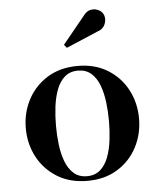

<svg xmlns="http://www.w3.org/2000/svg" viewBox="-51 -744 667 799"><g transform="rotate(-5 282.0 -344.5)"><path d="M379 -606 245 -549 234 -562.5 327.5 -677Q340 -694 356 -697.5Q372 -701 386.2 -695.2Q400.5 -689.5 407.5 -678.5Q419 -660 411 -636.8Q403 -613.5 379 -606ZM45.5 -230Q45.5 -295 74.2 -349.5Q103 -404 156.2 -437Q209.5 -470 282.5 -470Q355.5 -470 408.5 -437Q461.5 -404 490 -349.5Q518.5 -295 518.5 -230Q518.5 -165 490 -110.5Q461.5 -56 408.5 -23Q355.5 10 282.5 10Q209.5 10 156.2 -23Q103 -56 74.2 -110.5Q45.5 -165 45.5 -230ZM171.5 -230Q171.5 -190 176.2 -151Q181 -112 193 -80Q205 -48 226.8 -28.8Q248.5 -9.5 282.5 -9.5Q316 -9.5 337.8 -28.8Q359.5 -48 371.5 -80Q383.5 -112 388.2 -151Q393 -190 393 -230Q393 -270 388.2 -309Q383.5 -348 371.5 -380Q359.5 -412 337.8 -431.2Q316 -450.5 282.5 -450.5Q248.5 -450.5 226.8 -431.2Q205 -412 193 -380Q181 -348 176.2 -309Q171.5 -270 171.5 -230Z"/></g></svg>

Font: Bodoni* 11pt Medium
Style: Regular
Weight: 500
Version: Version 2.3